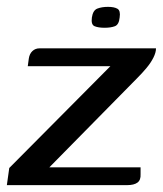

<svg xmlns="http://www.w3.org/2000/svg" viewBox="-31 -540 475 560"><path d="M113 -52H379V-32Q380 -15 370 -7.5Q360 0 339 0H-11L-4 -50L291 -347H50L53 -369Q55 -383 63.5 -391Q72 -399 84 -399H424Q424 -387 416.5 -372Q409 -357 396.5 -342Q384 -327 370 -313ZM274 -459Q256 -459 245 -463.5Q234 -468 237 -489Q240 -510 253 -515Q266 -520 284 -520Q302 -520 311.5 -514.5Q321 -509 318 -489Q316 -468 304 -463.5Q292 -459 274 -459Z"/></svg>

Font: Genos Medium
Style: Italic
Weight: 500
Italic angle: -8°
Designer: Robert E. Leuschke
Foundry: Robert E. Leuschke
Version: Version 1.010